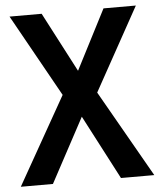

<svg xmlns="http://www.w3.org/2000/svg" viewBox="-52 -759 670 804"><g transform="rotate(-5 283.5 -357.0)"><path d="M564 0H424L283 -270L138 0H3L211 -368L18 -714H153L284 -463L413 -714H549L356 -365Z"/></g></svg>

Font: Noto Sans Lao SemiCondensed SemiBold
Style: Regular
Weight: 600
Width: 4
Designer: Monotype Design Team
Foundry: Monotype Imaging Inc.
Version: Version 2.003; ttfautohint (v1.8.4.7-5d5b)